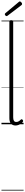

<svg xmlns="http://www.w3.org/2000/svg" viewBox="-20 -1696 342 2621"><path d="M192 17Q152 17 130 -8Q108 -33 108 -82V-1401Q108 -1411 114 -1415.5Q120 -1420 133 -1420Q147 -1420 153.5 -1415.5Q160 -1411 160 -1401V-94Q160 -63 170 -47Q180 -31 202 -31Q213 -31 223 -34Q233 -37 243 -44.5Q253 -52 263 -62Q269 -68 275.5 -68Q282 -68 289 -60Q294 -55 295.5 -48.5Q297 -42 293 -35Q282 -19 265.5 -7.5Q249 4 230 10.5Q211 17 192 17ZM71 -1476Q62 -1476 54 -1484.5Q46 -1493 46 -1500Q46 -1503 46.5 -1506.5Q47 -1510 51 -1514L234 -1667Q238 -1671 241.5 -1673.5Q245 -1676 250 -1676Q257 -1676 264.5 -1670.5Q272 -1665 276.5 -1657.5Q281 -1650 281 -1642Q281 -1638 280 -1635Q279 -1632 274 -1627L85 -1483Q80 -1480 77 -1478Q74 -1476 71 -1476ZM0 895H302V905H0ZM0 -20H302V0H0ZM0 -505H302V-500H0ZM0 -1415H302V-1405H0Z"/></svg>

Font: Playwrite BE WAL Guides
Style: Regular
Weight: 400
Designer: Veronika Burian, José Scaglione
Foundry: TypeTogether
Version: Version 1.003